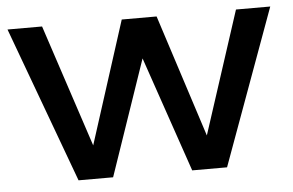

<svg xmlns="http://www.w3.org/2000/svg" viewBox="-43 -592 997 653"><g transform="rotate(-5 455.5 -266.0)"><path d="M4 -532 200 0H318L453 -394L588 0H707L901 -532H784L648 -114L513 -532H394L260 -114L122 -532Z"/></g></svg>

Font: Argentum Sans
Style: Regular
Weight: 400
Designer: Julieta Ulanovsky
Foundry: Julieta Ulanovsky
Version: Version 5.001;March 29, 2019;FontCreator 11.5.0.2425 64-bit